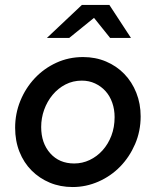

<svg xmlns="http://www.w3.org/2000/svg" viewBox="-20 -744 629 774"><path d="M41 0ZM41 -229Q41 -286 62 -337.5Q83 -389 120 -428.5Q157 -468 207 -491Q257 -514 315 -514Q365 -514 407.5 -496Q450 -478 481 -446Q512 -414 529.5 -370Q547 -326 547 -275Q547 -215 524.5 -163Q502 -111 464.5 -72.5Q427 -34 377 -12Q327 10 273 10Q223 10 181 -7.5Q139 -25 107.5 -56.5Q76 -88 58.5 -132Q41 -176 41 -229ZM279 -85Q312 -85 341.5 -99Q371 -113 393.5 -138Q416 -163 429 -197Q442 -231 442 -272Q442 -303 432.5 -330Q423 -357 405.5 -376.5Q388 -396 363.5 -407.5Q339 -419 310 -419Q274 -419 244 -403.5Q214 -388 192 -361.5Q170 -335 158 -301.5Q146 -268 146 -232Q146 -167 182.5 -126Q219 -85 279 -85ZM424 -591 359 -672 259 -591H169L310 -724H421L508 -591Z"/></svg>

Font: Rosa Sans Medium
Style: Italic
Weight: 500
Italic angle: -12°
Designer: Pentagram / MCKL
Foundry: Pentagram / MCKL
Version: Version 1.005;September 16, 2019;FontCreator 11.5.0.2425 64-